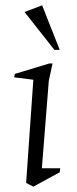

<svg xmlns="http://www.w3.org/2000/svg" viewBox="-20 -698 290 720"><path d="M105 2 78 -12 105 -399 33 -408 36 -421 165 -460H177L163 -395L137 -67H206L204 -52ZM184 -511 72 -653 138 -678 204 -511Z"/></svg>

Font: Ancizar Serif Light
Style: Italic
Weight: 300
Italic angle: -4°
Designer: Cesar Puertas, Viviana Monsalve, Julian Moncada, Julian Prieto, Jose Castro, Felipe Aragon, Mariel Hernandez, Sara Alarc
Version: Version 8.100